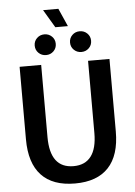

<svg xmlns="http://www.w3.org/2000/svg" viewBox="-65 -1068 792 1126"><g transform="rotate(-5 330.5 -504.5)"><path d="M66 -273V-700H193V-275Q193 -92 331 -92Q399 -92 434 -138Q469 -184 469 -275V-700H595V-273Q595 -133 528 -61.5Q461 10 331 10Q200 10 133 -61.5Q66 -133 66 -273ZM232 -1019H322L369 -913H295ZM165 -816Q165 -842 183 -859.5Q201 -877 227 -877Q253 -877 271 -859.5Q289 -842 289 -816Q289 -790 271 -772.5Q253 -755 227 -755Q201 -755 183 -772.5Q165 -790 165 -816ZM373 -816Q373 -842 391 -859.5Q409 -877 435 -877Q461 -877 479 -859.5Q497 -842 497 -816Q497 -790 479 -772.5Q461 -755 435 -755Q409 -755 391 -772.5Q373 -790 373 -816Z"/></g></svg>

Font: Sarabun SemiBold
Style: Regular
Weight: 600
Designer: Suppakit Chalermlarp | Katatrad Co.,Ltd.
Foundry: Cadson Demak Co.,Ltd.
Version: Version 1.000; ttfautohint (v1.6)